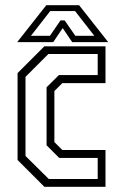

<svg xmlns="http://www.w3.org/2000/svg" viewBox="-20 -718 480 738"><path d="M150.5 0 47.5 -103V-437L150.5 -540H385.5V-398.5H219.5L189 -368V-172L219.5 -141.5H385.5V0ZM167.5 -30H355.5V-111H207.5L159 -159.5V-382.5L206.5 -429.5H355.5V-510.5H166L78 -422.5V-118.5ZM158 -698H284L396 -556H257.5L221 -610L184.5 -556H46ZM173 -675.5 99 -580.5H172L212.5 -639.5H228.5L269.5 -580.5H342.5L268.5 -675.5Z"/></svg>

Font: Tourney Condensed Light
Style: Regular
Weight: 300
Width: 3
Designer: Tyler Finck
Foundry: Etcetera Type Co
Version: Version 1.010; ttfautohint (v1.8.3)